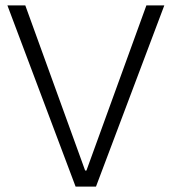

<svg xmlns="http://www.w3.org/2000/svg" viewBox="-20 -687 632 707"><path d="M293.5 -59.1 73.2 -667H7.3L258.3 0H333.5L585 -667H519L298.3 -59.1Z"/></svg>

Font: Estedad Light
Style: Regular
Weight: 300
Designer: Amin Abedi
Version: Version 7.3